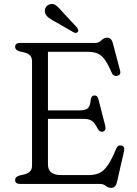

<svg xmlns="http://www.w3.org/2000/svg" viewBox="-20 -913 678 953"><path d="M55 -680Q55 -700 80.5 -700H453.5Q470.5 -700 483.5 -713Q496.5 -726 511.5 -726Q533 -726 540 -699L576 -563Q582 -540 560.5 -536.5Q542 -533 532.5 -556Q513 -602 495.5 -623Q478 -644 458.2 -650Q438.5 -656 412.5 -656H218V-365H372Q404.5 -365 416 -375.8Q427.5 -386.5 430 -415Q432.5 -437.5 446 -439Q463.5 -441 468.5 -420.5L502.5 -288Q508 -265 490.5 -259.5Q475.5 -255.5 464.5 -275Q451 -301.5 437.2 -312.2Q423.5 -323 394 -323H218V-97Q218 -44 283 -44H419.5Q449.5 -44 471.8 -53.5Q494 -63 513.8 -91Q533.5 -119 556.5 -174.5Q564.5 -194 581.5 -191Q601.5 -187.5 595.5 -162L560 -7Q553.5 19.5 531.5 19.5Q517.5 19.5 505.2 9.8Q493 0 477 0H80.5Q55 0 55 -20Q55 -35 77 -42L101 -47.5Q119 -52 129 -62Q139 -72 139 -91.5V-608.5Q139 -628 129 -638Q119 -648 101 -652.5L77 -658Q55 -665 55 -680ZM290 -854 362.5 -776Q366 -770.5 368 -765Q370 -759.5 366 -754.5Q359 -746 346.5 -752L250 -807.5Q232 -816.5 220.2 -826Q208.5 -835.5 204 -849Q200 -862 206 -874.2Q212 -886.5 226.5 -891.5Q244 -897 258.5 -886Q273 -875 290 -854Z"/></svg>

Font: Fraunces 9pt S100 Light
Style: Regular
Weight: 300
Version: Version 1.000; ttfautohint (v1.8.3)